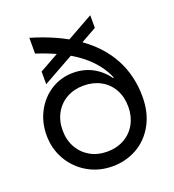

<svg xmlns="http://www.w3.org/2000/svg" viewBox="-136 -841 873 961"><g transform="rotate(-20 301.0 -360.5)"><path d="M42 -245.1Q42 -314.5 72.8 -371.6Q103.5 -428.7 156.2 -461.4Q209 -494.1 273.4 -494.1Q338.9 -494.1 390.6 -460.9Q442.4 -427.7 471.7 -369.6Q501 -311.5 501 -240.2L450.2 -398.4L487.3 -421.9V-240.2Q487.3 -342.8 449.7 -418.9Q412.1 -495.1 333 -551.8Q253.9 -608.4 127.9 -649.4V-733.4Q270.5 -691.4 366.7 -624Q462.9 -556.6 511.2 -465.8Q559.6 -375 559.6 -262.7Q559.6 -178.7 524.9 -115.7Q490.2 -52.7 431.2 -19.5Q372.1 13.7 300.8 13.7Q228.5 13.7 169.4 -20.5Q110.4 -54.7 76.2 -113.8Q42 -172.9 42 -245.1ZM475.6 -240.2Q475.6 -292 453.6 -332Q431.6 -372.1 391.6 -394Q351.6 -416 300.8 -416Q250 -416 210.4 -394Q170.9 -372.1 148.4 -332Q126 -292 126 -240.2Q126 -189.5 148.4 -149.4Q170.9 -109.4 210.4 -86.9Q250 -64.5 300.8 -64.5Q351.6 -64.5 391.6 -86.9Q431.6 -109.4 453.6 -149.4Q475.6 -189.5 475.6 -240.2ZM127.9 -553.7 453.1 -735.4V-668L127.9 -486.3Z"/></g></svg>

Font: Wanted Sans Std Variable
Style: Regular
Weight: 400
Designer: Original Design by Kil Hyung-jin and Kang Hanbin, Wanted Lab, Inc;
Foundry: Wanted Lab, Inc.
Version: Version 1.003;Glyphs 3.2 (3227)